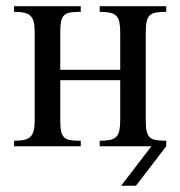

<svg xmlns="http://www.w3.org/2000/svg" viewBox="-20 -467 576 613"><path d="M463.4 0H298.3V-17.6Q318.4 -17.6 331.1 -20.3Q343.8 -22.9 351.1 -30.3Q358.4 -37.6 361.1 -50.5Q363.8 -63.5 363.8 -83.5V-210.9H172.4V-83.5Q172.4 -61 175 -48.1Q177.7 -35.2 185.1 -28.3Q192.4 -21.5 205.1 -19.5Q217.8 -17.6 237.8 -17.6V0H24.9V-17.6Q44.9 -17.6 57.6 -20.5Q70.3 -23.4 77.6 -31Q85 -38.6 87.9 -51.3Q90.8 -64 90.8 -83.5V-362.8Q90.8 -382.8 87.9 -395.8Q85 -408.7 77.6 -416Q70.3 -423.3 57.6 -426.3Q44.9 -429.2 24.9 -429.2V-447.3H237.8V-429.2Q217.8 -429.2 205.1 -427.2Q192.4 -425.3 185.1 -418.5Q177.7 -411.6 175 -398.4Q172.4 -385.3 172.4 -362.8V-244.1H363.8V-362.8Q363.8 -383.3 361.1 -396.2Q358.4 -409.2 351.1 -416.5Q343.8 -423.8 331.1 -426.5Q318.4 -429.2 298.3 -429.2V-447.3H510.7V-429.2Q490.7 -429.2 478 -427Q465.3 -424.8 458 -417.7Q450.7 -410.6 448 -397.5Q445.3 -384.3 445.3 -362.8V-83.5Q445.3 -62 448 -48.8Q450.7 -35.6 458 -28.8Q465.3 -22 478 -19.8Q490.7 -17.6 510.7 -17.6V0L414.1 126H366.7Z"/></svg>

Font: Doulos SIL Compact
Style: Regular
Weight: 400
Designer: Walt Agee, Victor Gaultney, Peter Martin, Debbi Hosken
Foundry: SIL International
Version: Version 4.110; 2011; Maintenance release ; LnSpcTght